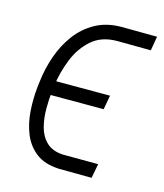

<svg xmlns="http://www.w3.org/2000/svg" viewBox="-86 -595 566 662"><g transform="rotate(15 197.0 -264.5)"><path d="M186 -51.8 311.5 -51.3 301.8 0 184.6 -1Q133.3 -3.4 102.8 -26.9Q72.3 -50.3 57.1 -87.4Q42 -124.5 39.1 -168Q36.1 -211.4 40.5 -252.4L43 -273.4Q48.3 -320.8 64.2 -366.5Q80.1 -412.1 107.4 -448.7Q134.8 -485.4 174.6 -507.3Q214.4 -529.3 267.6 -529.3L394 -528.3L385.3 -477.5L265.6 -478.5Q209.5 -478.5 174.3 -447.5Q139.2 -416.5 120.4 -369.4Q101.6 -322.3 95.2 -273.4L92.8 -252.9Q89.4 -224.1 89.4 -190.2Q89.4 -156.2 97.4 -125.2Q105.5 -94.2 126.7 -74Q147.9 -53.7 186 -51.8ZM290 -290 280.8 -239.3H53.2L62.5 -290Z"/></g></svg>

Font: Roboto Condensed Light
Style: Italic
Weight: 300
Italic angle: -12°
Designer: Christian Robertson
Foundry: Google
Version: Version 3.0; 2020